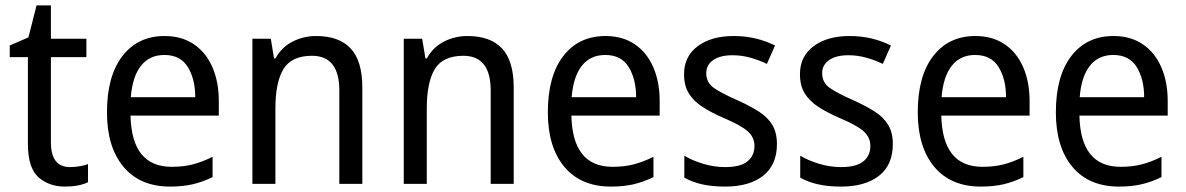

<svg xmlns="http://www.w3.org/2000/svg" viewBox="-20 -679 4378 709"><path d="M239 -62Q256 -62 274 -65Q292 -68 305 -73V-6Q271 10 220 10Q161 10 122 -24.5Q83 -59 83 -148V-468H16V-511L85 -541L115 -659H168V-536H299V-468H168V-153Q168 -62 239 -62Z M588 -546Q651 -546 696 -515.5Q741 -485 764.5 -430.5Q788 -376 788 -306V-252H462Q466 -63 614 -63Q657 -63 692 -72Q727 -81 765 -100V-25Q728 -7 691.5 1.5Q655 10 608 10Q497 10 436 -63Q375 -136 375 -264Q375 -398 432 -472Q489 -546 588 -546ZM587 -476Q532 -476 500.5 -436Q469 -396 463 -320H701Q701 -387 673.5 -431.5Q646 -476 587 -476Z M1147 -546Q1232 -546 1275 -500Q1318 -454 1318 -355V0H1233V-345Q1233 -473 1132 -473Q1057 -473 1027 -424.5Q997 -376 997 -278V0H912V-536H980L992 -463H997Q1020 -505 1060.5 -525.5Q1101 -546 1147 -546Z M1706 -546Q1791 -546 1834 -500Q1877 -454 1877 -355V0H1792V-345Q1792 -473 1691 -473Q1616 -473 1586 -424.5Q1556 -376 1556 -278V0H1471V-536H1539L1551 -463H1556Q1579 -505 1619.5 -525.5Q1660 -546 1706 -546Z M2216 -546Q2279 -546 2324 -515.5Q2369 -485 2392.5 -430.5Q2416 -376 2416 -306V-252H2090Q2094 -63 2242 -63Q2285 -63 2320 -72Q2355 -81 2393 -100V-25Q2356 -7 2319.5 1.5Q2283 10 2236 10Q2125 10 2064 -63Q2003 -136 2003 -264Q2003 -398 2060 -472Q2117 -546 2216 -546ZM2215 -476Q2160 -476 2128.5 -436Q2097 -396 2091 -320H2329Q2329 -387 2301.5 -431.5Q2274 -476 2215 -476Z M2849 -147Q2849 -70 2798 -30Q2747 10 2658 10Q2609 10 2572 1.5Q2535 -7 2507 -23V-104Q2535 -87 2575.5 -74.5Q2616 -62 2658 -62Q2714 -62 2740 -83Q2766 -104 2766 -140Q2766 -171 2742.5 -193Q2719 -215 2653 -243Q2607 -263 2574.5 -284Q2542 -305 2524 -333.5Q2506 -362 2506 -405Q2506 -471 2556.5 -508.5Q2607 -546 2689 -546Q2732 -546 2770 -537Q2808 -528 2842 -511L2812 -443Q2783 -457 2751 -466Q2719 -475 2685 -475Q2639 -475 2613.5 -457Q2588 -439 2588 -409Q2588 -375 2614.5 -355.5Q2641 -336 2707 -307Q2751 -287 2783 -266.5Q2815 -246 2832 -217.5Q2849 -189 2849 -147Z M3277 -147Q3277 -70 3226 -30Q3175 10 3086 10Q3037 10 3000 1.5Q2963 -7 2935 -23V-104Q2963 -87 3003.5 -74.5Q3044 -62 3086 -62Q3142 -62 3168 -83Q3194 -104 3194 -140Q3194 -171 3170.5 -193Q3147 -215 3081 -243Q3035 -263 3002.5 -284Q2970 -305 2952 -333.5Q2934 -362 2934 -405Q2934 -471 2984.5 -508.5Q3035 -546 3117 -546Q3160 -546 3198 -537Q3236 -528 3270 -511L3240 -443Q3211 -457 3179 -466Q3147 -475 3113 -475Q3067 -475 3041.5 -457Q3016 -439 3016 -409Q3016 -375 3042.5 -355.5Q3069 -336 3135 -307Q3179 -287 3211 -266.5Q3243 -246 3260 -217.5Q3277 -189 3277 -147Z M3582 -546Q3645 -546 3690 -515.5Q3735 -485 3758.5 -430.5Q3782 -376 3782 -306V-252H3456Q3460 -63 3608 -63Q3651 -63 3686 -72Q3721 -81 3759 -100V-25Q3722 -7 3685.5 1.5Q3649 10 3602 10Q3491 10 3430 -63Q3369 -136 3369 -264Q3369 -398 3426 -472Q3483 -546 3582 -546ZM3581 -476Q3526 -476 3494.5 -436Q3463 -396 3457 -320H3695Q3695 -387 3667.5 -431.5Q3640 -476 3581 -476Z M4092 -546Q4155 -546 4200 -515.5Q4245 -485 4268.5 -430.5Q4292 -376 4292 -306V-252H3966Q3970 -63 4118 -63Q4161 -63 4196 -72Q4231 -81 4269 -100V-25Q4232 -7 4195.5 1.5Q4159 10 4112 10Q4001 10 3940 -63Q3879 -136 3879 -264Q3879 -398 3936 -472Q3993 -546 4092 -546ZM4091 -476Q4036 -476 4004.5 -436Q3973 -396 3967 -320H4205Q4205 -387 4177.5 -431.5Q4150 -476 4091 -476Z"/></svg>

Font: Noto Sans Telugu SemiCondensed
Style: Regular
Weight: 400
Width: 4
Designer: Jelle Bosma - Monotype Design Team
Foundry: Monotype Imaging Inc.
Version: Version 2.005; ttfautohint (v1.8.4.7-5d5b)